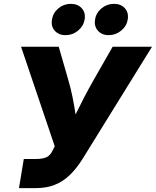

<svg xmlns="http://www.w3.org/2000/svg" viewBox="-20 -968 802 988"><path d="M77.6 0 102.5 -149.9H164.6Q202.1 -149.9 220.9 -159.9Q239.7 -169.9 249.5 -191.4L261.7 -215.3L88.4 -727.5H282.2L330.1 -561.5Q344.7 -512.2 354 -464.8Q363.3 -417.5 369.6 -374Q376 -330.6 382.3 -292H326.2Q345.2 -330.6 366.2 -373.8Q387.2 -417 411.6 -464.1Q436 -511.2 464.8 -561.5L559.6 -727.5H762.2L404.3 -149.4Q372.6 -99.1 337.6 -65.9Q302.7 -32.7 260.5 -16.4Q218.3 0 164.6 0ZM539.6 -787.1Q503.9 -787.1 483.6 -810.3Q463.4 -833.5 469.2 -867.7Q474.6 -902.3 502.7 -925.3Q530.8 -948.2 566.4 -948.2Q602.5 -948.2 622.8 -925.3Q643.1 -902.3 637.2 -867.7Q631.8 -833.5 603.5 -810.3Q575.2 -787.1 539.6 -787.1ZM317.4 -787.1Q281.7 -787.1 261.5 -810.3Q241.2 -833.5 247.6 -867.7Q252.9 -902.3 280.8 -925.3Q308.6 -948.2 344.2 -948.2Q380.4 -948.2 400.9 -925.3Q421.4 -902.3 415.5 -867.7Q409.7 -833.5 381.6 -810.3Q353.5 -787.1 317.4 -787.1Z"/></svg>

Font: Inter 24pt ExtraBold
Style: Italic
Weight: 800
Italic angle: -9.3988°
Designer: Rasmus Andersson
Foundry: rsms
Version: Version 4.001;git-66647c0bb